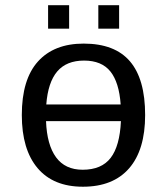

<svg xmlns="http://www.w3.org/2000/svg" viewBox="-20 -705 640 735"><path d="M535.6 -264.6Q535.6 -131.3 474.4 -60.8Q413.1 9.8 297.4 9.8Q184.1 9.8 123.8 -61.5Q63.5 -132.8 63.5 -264.6Q63.5 -400.9 125.2 -469.5Q187 -538.1 300.3 -538.1Q419.4 -538.1 477.5 -470.2Q535.6 -402.3 535.6 -264.6ZM296.4 -55.2Q368.7 -55.2 403.6 -100.6Q438.5 -146 442.9 -241.2H156.2Q159.7 -150.4 194.6 -102.8Q229.5 -55.2 296.4 -55.2ZM301.8 -473.1Q234.4 -473.1 199 -431.4Q163.6 -389.6 157.2 -305.2H441.9Q436 -389.6 402.6 -431.4Q369.1 -473.1 301.8 -473.1ZM356.4 -595.2V-685.1H436V-595.2ZM164.1 -595.2V-685.1H244.6V-595.2Z"/></svg>

Font: Courier New
Style: Regular
Weight: 400
Designer: Steve Matteson
Foundry: Ascender Corporation
Version: Version 2.00.3